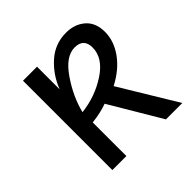

<svg xmlns="http://www.w3.org/2000/svg" viewBox="-143 -629 755 755"><g transform="rotate(-45 234.5 -251.5)"><path d="M364 8 237 -206Q202 -193 152 -187V0H74V-497H152V-371Q174 -429 219.5 -470Q265 -511 327 -511Q375 -511 406.5 -483.5Q438 -456 438 -405Q438 -354 404.5 -307.5Q371 -261 311 -230L455 8ZM360 -396Q360 -446 310 -446Q260 -446 214.5 -379.5Q169 -313 152 -244Q231 -253 295.5 -295.5Q360 -338 360 -396Z"/></g></svg>

Font: BreeCF
Style: Light
Weight: 300
Designer: Veronika Burian, Jos Scaglione
Foundry: TypeTogether
Version: Version 0.0.2